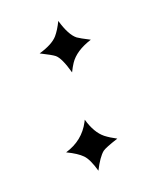

<svg xmlns="http://www.w3.org/2000/svg" viewBox="-85 -574 523 639"><g transform="rotate(-15 176.0 -255.0)"><path d="M264.2 -424.8Q209 -401.9 189 -365.2Q182.6 -353.5 175.8 -335.9Q155.8 -389.6 137.7 -402.3Q127.4 -409.2 87.9 -424.8Q134.8 -442.9 151.9 -466.3Q164.6 -483.9 175.8 -513.2Q196.3 -460 220.7 -444.3Q230.5 -438.5 264.2 -424.8ZM264.2 -84Q220.2 -65.4 210 -56.6Q192.9 -40 175.8 2.9Q159.7 -40 142.3 -54.9Q125 -69.8 88.9 -83.5L87.9 -84Q148.9 -107.9 172.9 -165.5Q173.8 -167.5 175.8 -172.9Q194.3 -124.5 224.1 -104.5Q240.7 -93.8 264.2 -84Z"/></g></svg>

Font: Linux Libertine Display O
Style: Regular
Weight: 400
Designer: Philipp H. Poll
Foundry: Philipp H. Poll
Version: Version 5.0.9